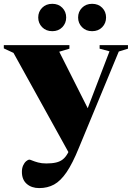

<svg xmlns="http://www.w3.org/2000/svg" viewBox="-38 -726 675 982"><path d="M420 -154 323 72 31 -455.5 -18.5 -478.5V-495H317V-477L265 -461.5ZM162.5 236Q123.5 236 98.8 214.5Q74 193 74 153Q74 134.5 80.2 120.5Q86.5 106.5 95.8 98.5Q105 90.5 113 90.5Q116 90.5 127.2 95.2Q138.5 100 156.8 105Q175 110 198.5 110Q228 110 248.5 105.2Q269 100.5 283.2 89.2Q297.5 78 308.5 58L333.5 11L393 -126.5L522 -463.5L471.5 -477V-495H616.5V-477L569.5 -462.5L365.5 30Q333 110 302.5 154.8Q272 199.5 238.5 217.8Q205 236 162.5 236ZM229.5 -566.5Q197.5 -566.5 177.5 -587Q157.5 -607.5 157.5 -636.5Q157.5 -666 177.5 -686.2Q197.5 -706.5 229.5 -706.5Q261 -706.5 280.8 -686.2Q300.5 -666 300.5 -636.5Q300.5 -607.5 280.8 -587Q261 -566.5 229.5 -566.5ZM433 -566.5Q401.5 -566.5 381.5 -587Q361.5 -607.5 361.5 -636.5Q361.5 -666 381.5 -686.2Q401.5 -706.5 433 -706.5Q465 -706.5 484.8 -686.2Q504.5 -666 504.5 -636.5Q504.5 -607.5 484.8 -587Q465 -566.5 433 -566.5Z"/></svg>

Font: Newsreader 60pt ExtraBold
Style: Regular
Weight: 800
Designer: Hugues Gentile
Foundry: Production Type
Version: Version 1.003